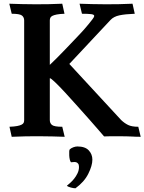

<svg xmlns="http://www.w3.org/2000/svg" viewBox="-20 -733 777 1033"><path d="M540 1Q536 -3 515 -28Q494 -53 463 -87.5Q432 -122 397 -161.5Q362 -201 331 -234.5Q300 -268 277 -290Q254 -312 249 -312H248V-87Q248 -70 260 -60.5Q272 -51 315 -51L328 3Q298 2 262 1Q226 0 188 0Q156 0 118.5 0.5Q81 1 43 3L31 -51Q57 -52 72.5 -55Q88 -58 96.5 -62.5Q105 -67 107.5 -73Q110 -79 110 -87V-623Q110 -640 98 -649.5Q86 -659 43 -659L30 -713Q60 -712 96 -711Q132 -710 170 -710Q202 -710 239.5 -710.5Q277 -711 315 -713L327 -659Q301 -658 285.5 -655Q270 -652 261.5 -647.5Q253 -643 250.5 -636.5Q248 -630 248 -623V-384Q266 -401 287 -422Q308 -443 329.5 -465.5Q351 -488 372 -510Q393 -532 410 -550Q419 -559 432 -574Q445 -589 457 -603.5Q469 -618 478 -630Q487 -642 487 -647Q487 -655 470 -657Q453 -659 421 -659L408 -713Q438 -712 474 -711Q510 -710 548 -710Q580 -710 617.5 -710.5Q655 -711 693 -713L705 -659Q653 -657 622.5 -650.5Q592 -644 575 -626L353 -389L632 -87Q650 -70 669.5 -60.5Q689 -51 724 -51L737 3Q719 3 709 2.5Q699 2 688 1.5Q677 1 660 0.5Q643 0 610 0Q596 0 578 0Q560 0 540 1ZM356 70Q364 63 375.5 59Q387 55 396 55Q438 55 457.5 76Q477 97 477 126Q477 158 455 202Q433 246 386 280Q382 280 375 279Q368 278 361 276Q354 274 348 271.5Q342 269 340 266Q346 261 357 251.5Q368 242 378.5 229Q389 216 397 199.5Q405 183 405 165Q405 153 400 147Q395 141 388.5 139.5Q382 138 374.5 139Q367 140 362 140Q358 136 355.5 125.5Q353 115 352.5 103Q352 91 352.5 81.5Q353 72 356 70Z"/></svg>

Font: Lusitana
Style: Bold
Weight: 700
Designer: Ana Paula Megda
Foundry: Ana Paula Megda
Version: Version 1.000; ttfautohint (v1.1) -l 8 -r 50 -G 200 -x 14 -D